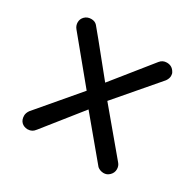

<svg xmlns="http://www.w3.org/2000/svg" viewBox="-116 -624 761 750"><g transform="rotate(30 264.0 -249.0)"><path d="M463.9 -65.4 307.6 -252 465.8 -436.5Q474.6 -449.2 474.6 -460.9Q474.6 -470.7 470.7 -476.6Q459 -498 434.6 -498Q416 -498 404.3 -483.4L264.6 -309.6Q122.1 -486.3 120.1 -487.3Q110.4 -498 93.8 -498Q76.2 -498 64.9 -486.8Q53.7 -475.6 53.7 -460.4Q53.7 -445.3 63.5 -433.6L217.8 -246.1L63.5 -64.5Q54.7 -51.8 54.7 -40Q54.7 -20.5 66.4 -9.8Q76.2 -1 91.8 0Q113.3 0 126 -17.6L260.7 -186.5L407.2 -10.7Q418.9 -1 434.6 -0.5Q450.2 0 461.9 -11.7Q473.6 -23.4 473.6 -39.1Q473.6 -54.7 463.9 -65.4Z"/></g></svg>

Font: FakePearl
Style: Light
Weight: 350
Version: Version 1.2